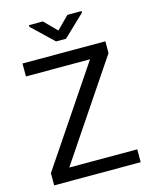

<svg xmlns="http://www.w3.org/2000/svg" viewBox="-132 -997 862 1084"><g transform="rotate(-15 299.0 -455.5)"><path d="M155.8 -75.2H553.2V0H47.4V-71.3L427.2 -635.3H52.7V-710.9H537.1V-642.1ZM296.9 -838.4 368.7 -910.6H451.7V-901.9L326.2 -782.2H268.1L144 -900.9V-910.6H225.1Z"/></g></svg>

Font: GeogebraSans
Style: Regular
Weight: 400
Designer: Google
Version: Version 1.100140; 2013